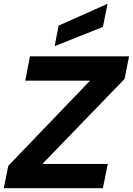

<svg xmlns="http://www.w3.org/2000/svg" viewBox="-29 -999 705 1019"><path d="M632 -580 196 -129H543L517 0H-9L15 -119L449 -571H105L130 -700H656ZM542 -979 517 -856 261 -754 282 -863Z"/></svg>

Font: Albert Sans ExtraBold
Style: Italic
Weight: 800
Italic angle: -11.25°
Designer: Andreas Rasmussen
Foundry: a.Foundry
Version: Version 1.025